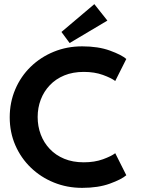

<svg xmlns="http://www.w3.org/2000/svg" viewBox="-20 -896 680 928"><path d="M385 -111.5Q437 -111.5 477.5 -126.2Q518 -141 537 -155.5L590.5 -49Q567.5 -29 511.2 -8.5Q455 12 377 12Q304 12 240.5 -13.8Q177 -39.5 129 -85.8Q81 -132 54 -194.2Q27 -256.5 27 -329Q27 -401.5 53.8 -464.2Q80.5 -527 128.5 -573.5Q176.5 -620 240.2 -646Q304 -672 377 -672Q455 -672 511.2 -651.5Q567.5 -631 590.5 -611L537 -504.5Q518 -519 477.5 -533.8Q437 -548.5 385 -548.5Q332 -548.5 290.8 -531.5Q249.5 -514.5 220.8 -484.2Q192 -454 177 -414.5Q162 -375 162 -330.5Q162 -285.5 177 -245.8Q192 -206 220.8 -175.8Q249.5 -145.5 290.8 -128.5Q332 -111.5 385 -111.5ZM316.5 -688 277 -741.5 436 -876 499 -796.5Z"/></svg>

Font: League Spartan Thin SemiBold
Style: Regular
Weight: 600
Version: Version 2.002